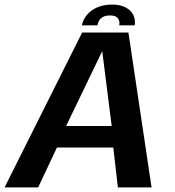

<svg xmlns="http://www.w3.org/2000/svg" viewBox="-43 -818 765 838"><path d="M-23 0H123.5L205.5 -174H451.5L471.5 0H618.5L517.5 -676H315.5ZM245.5 -268 402 -592.5H403.5L444.5 -268ZM446 -798Q409 -798 381.2 -785.8Q353.5 -773.5 336.2 -752.8Q319 -732 314.5 -707.5H382Q384.5 -720.5 390.8 -730Q397 -739.5 408.2 -745Q419.5 -750.5 437.5 -750.5Q454 -750.5 463.2 -745.2Q472.5 -740 476 -730.2Q479.5 -720.5 477.5 -707.5H545Q549 -732 538.8 -752.8Q528.5 -773.5 505 -785.8Q481.5 -798 446 -798Z"/></svg>

Font: Anybody Thin SemiBold
Style: Italic
Weight: 600
Italic angle: -10°
Version: Version 1.113;gftools[0.9.25]